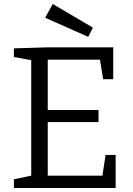

<svg xmlns="http://www.w3.org/2000/svg" viewBox="-20 -933 661 953"><path d="M504 -164H554V0H49V-43L148 -64L135 -46V-650L148 -632L49 -650V-693L216 -698H542V-540H492L474 -650L491 -637H202L217 -652V-372L202 -387H469V-327H202L217 -344V-46L202 -61H504L486 -46ZM418 -750 204 -845 242 -913 441 -796Z"/></svg>

Font: Pack4
Style: Regular
Weight: 400
Version: Version 2.002